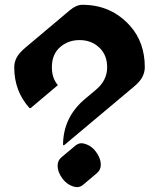

<svg xmlns="http://www.w3.org/2000/svg" viewBox="-20 -767 660 797"><path d="M322.3 -747.1Q441.4 -747.1 520 -659.7Q581.1 -591.3 581.1 -487.8Q581.1 -466.8 570.3 -446.3Q560.5 -427.7 534.7 -406.2L246.6 -164.6H241.7Q241.7 -279.8 333 -356.4L378.9 -395Q424.8 -433.6 424.8 -487.8Q424.8 -539.1 391.8 -569.8Q358.9 -600.6 310.5 -600.6Q262.2 -600.6 228.8 -570.8Q195.3 -541 195.3 -487.8Q195.3 -442.4 220.2 -413.6L107.4 -318.4H102.5Q39.1 -388.2 39.1 -487.8Q39.1 -509.3 49.8 -529.3Q60.1 -547.9 85.4 -569.3L270 -724.6Q296.9 -747.1 322.3 -747.1ZM300.3 9.8Q291 9.8 279.3 5.4Q256.3 -3.4 240.2 -24.4Q219.2 -51.8 219.2 -80.1Q219.2 -101.1 235.8 -114.7L292.5 -162.1Q304.7 -172.4 317.9 -172.4Q327.1 -172.4 338.4 -168Q362.3 -158.7 377.4 -138.2Q398.4 -110.8 398.4 -82.5Q398.4 -61.5 381.8 -47.9L325.7 -0.5Q313.5 9.8 300.3 9.8Z"/></svg>

Font: Gothica
Style: Bold
Weight: 700
Designer: Wojciech Kalinowski "wmk69" (wmk69@o2.pl)
Foundry: Wojciech Kalinowski "wmk69" (wmk69@o2.pl)
Version: Version 2.1.0; 2021-05-14